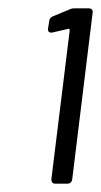

<svg xmlns="http://www.w3.org/2000/svg" viewBox="-20 -900 242 460"><path d="M148 -878 107 -861C102 -859 98 -855 98 -850L95 -831C94 -824 99 -821 105 -822L144 -831C146 -832 147 -829 147 -827L103 -470C103 -464 106 -460 112 -460H142C148 -460 152 -464 153 -470L202 -870C203 -876 199 -880 193 -880H159C156 -880 152 -880 148 -878Z"/></svg>

Font: Barlow Semi Condensed
Style: Italic
Weight: 400
Width: 4
Italic angle: -7°
Designer: Jeremy Tribby
Foundry: Tribby Type
Version: Version 1.422;hotconv 1.0.109;makeotfexe 2.5.65596